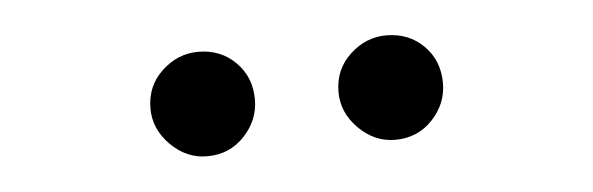

<svg xmlns="http://www.w3.org/2000/svg" viewBox="-26 -797 642 208"><g transform="rotate(-5 295.5 -693.0)"><path d="M193.2 -636.4Q170.8 -636.4 153.6 -653.6Q136.4 -670.8 136.4 -693.2Q136.4 -717.7 153.6 -733.8Q170.8 -750 193.2 -750Q217.7 -750 233.8 -733.8Q250 -717.7 250 -693.2Q250 -670.8 233.8 -653.6Q217.7 -636.4 193.2 -636.4ZM397.7 -636.4Q375.4 -636.4 358.1 -653.6Q340.9 -670.8 340.9 -693.2Q340.9 -717.7 358.1 -733.8Q375.4 -750 397.7 -750Q422.2 -750 438.4 -733.8Q454.5 -717.7 454.5 -693.2Q454.5 -670.8 438.4 -653.6Q422.2 -636.4 397.7 -636.4Z"/></g></svg>

Font: Inter Alia
Style: Regular
Weight: 400
Designer: Rasmus Andersson (Latin, Greek, Cyrillic etc.) and Evan from Shavian.info (Shavian, old style figures)
Foundry: Shavian.info
Version: Version 0.001;git-37ab20767